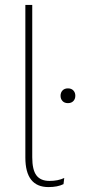

<svg xmlns="http://www.w3.org/2000/svg" viewBox="-20 -750 355 780"><path d="M111 -730V-111Q111 -60 128 -37.5Q145 -15 181 -15Q216 -15 241 -27L238 -2Q214 10 177 10Q83 10 83 -110V-730ZM234 -382.5Q242 -391 256 -391Q270 -391 278 -382.5Q286 -374 286 -361Q286 -348 278 -339.5Q270 -331 256 -331Q242 -331 234 -339.5Q226 -348 226 -361Q226 -374 234 -382.5Z"/></svg>

Font: Elaine Sans ExtraLight
Style: Regular
Weight: 275
Designer: Wei Huang
Foundry: Wei Huang
Version: Version 2.001;December 24, 2019;FontCreator 12.0.0.2547 64-b